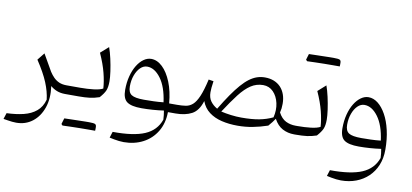

<svg xmlns="http://www.w3.org/2000/svg" viewBox="-77 -863 3002 1398"><g transform="rotate(10 1424.0 -164.0)"><path d="M210.9 -265.1 168 -211.4Q224.6 -126 251.7 -60.3Q278.8 5.4 285.2 64Q270.5 118.7 232.9 150.1Q195.3 181.6 139.6 195.3Q84 209 14.6 211.4L0 256.3Q15.6 258.8 32 261.5Q48.3 264.2 64.7 265.9Q81.1 267.6 95.2 267.6Q164.1 267.6 214.8 228.3Q265.6 189 289.6 119.6Q313.5 50.3 300.8 -39.6Q322.3 -21 348.9 -10.5Q375.5 0 410.2 0H410.6V-64H410.2Q377.4 -64 354 -74.2Q330.6 -84.5 313.2 -102.1Q295.9 -119.6 281.7 -141.6Z M622.6 225.6Q638.2 225.6 647.9 225.6Q657.7 225.6 663.3 225.6Q668.9 225.6 671.9 225.6Q672.4 219.2 672.4 211.4Q672.4 203.6 672.4 198.7Q672.4 181.6 662.1 176.8Q651.9 171.9 617.2 171.9Q584.5 179.2 551.8 187.3Q519 195.3 486.6 203.4Q454.1 211.4 421.9 219.7Q424.3 222.2 426.5 224.6Q428.7 227.1 431.2 229.5Q461.4 228.5 493.4 227.5Q525.4 226.6 557.9 226.1Q590.3 225.6 622.6 225.6ZM431.2 229.5Q462.4 220.2 493.4 210.9Q524.4 201.7 555.4 191.7Q586.4 181.6 617.2 171.9Q608.4 171.9 589.4 172.1Q570.3 172.4 544.9 173.1Q519.5 173.8 491 174.3Q462.4 174.8 435.1 175.8Q431.6 186.5 428.5 197.3Q425.3 208 421.9 219.7Q424.3 222.2 426.5 224.6Q428.7 227.1 431.2 229.5ZM410.6 0H509.3Q558.1 0 592 -4.4Q626 -8.8 662.1 -21Q691.4 -53.7 701.9 -78.6Q712.4 -103.5 712.4 -146.5Q712.4 -175.3 706.1 -220.2Q699.7 -265.1 689.2 -311.8Q678.7 -358.4 666.5 -392.1L607.9 -340.3Q642.6 -263.7 658.4 -200.9Q674.3 -138.2 677.2 -87.4Q654.3 -74.7 607.9 -69.3Q561.5 -64 510.7 -64H410.6Q403.3 -64 399.7 -56.4Q396 -48.8 396 -33.2V-30.8Q396 -15.1 399.7 -7.6Q403.3 0 410.6 0Z M964.8 -300.3Q1020 -300.3 1065.7 -238.8Q1111.3 -177.2 1126.5 -64.9Q1091.8 -61 1053.7 -59.8Q1015.6 -58.6 982.9 -58.6Q916 -58.6 890.4 -75.2Q864.7 -91.8 864.7 -136.7Q864.7 -182.1 878.4 -219.2Q892.1 -256.3 914.8 -278.3Q937.5 -300.3 964.8 -300.3ZM984.4 -360.8Q955.6 -360.8 928.7 -341.8Q901.9 -322.8 880.9 -288.6Q859.9 -254.4 847.7 -207.8Q835.4 -161.1 835.4 -105.5Q835.4 -41.5 867.7 -18.1Q899.9 5.4 975.1 5.4Q1015.6 5.4 1057.9 2.4Q1100.1 -0.5 1139.6 -6.3Q1142.6 11.7 1144.5 26.6Q1146.5 41.5 1147 60.1Q1118.2 142.1 1035.2 177.5Q952.1 212.9 798.8 211.4L784.7 256.3Q800.8 259.8 818.6 263.2Q836.4 266.6 855 268.8Q873.5 271 890.1 271Q969.7 271 1032.7 238Q1095.7 205.1 1132.6 144Q1169.4 83 1170.4 0H1226.6V-64H1168Q1160.6 -152.8 1133.5 -219.7Q1106.4 -286.6 1067.4 -323.7Q1028.3 -360.8 984.4 -360.8Z M1819.8 -314.5Q1864.7 -314.5 1895.3 -283Q1925.8 -251.5 1936.8 -201.7Q1947.8 -151.9 1934.1 -96.2Q1888.2 -74.2 1835 -64Q1781.7 -53.7 1703.1 -53.7Q1666.5 -53.7 1626 -58.8Q1585.4 -64 1552.2 -71.8Q1604.5 -152.3 1646.2 -206.3Q1688 -260.3 1729.2 -287.4Q1770.5 -314.5 1819.8 -314.5ZM1822.8 -371.6Q1792.5 -371.6 1764.4 -362.1Q1736.3 -352.5 1708.7 -332Q1681.2 -311.5 1651.9 -278.1Q1622.6 -244.6 1589.8 -197.3Q1557.1 -149.9 1519 -86.9Q1487.8 -104.5 1469 -130.6Q1450.2 -156.7 1450.2 -196.8Q1450.2 -211.4 1451.9 -231.2Q1453.6 -251 1458 -279.3L1421.4 -285.2Q1402.8 -203.1 1383.3 -158Q1363.8 -112.8 1341.3 -92.8Q1318.8 -72.8 1290.8 -68.4Q1262.7 -64 1226.6 -64Q1219.2 -64 1215.6 -56.4Q1211.9 -48.8 1211.9 -33.2V-30.8Q1211.9 -15.1 1215.6 -7.6Q1219.2 0 1226.6 0Q1297.9 0 1346.2 -25.6Q1394.5 -51.3 1417 -125.5Q1435.1 -76.2 1474.4 -46.4Q1513.7 -16.6 1568.1 -3.7Q1622.6 9.3 1686 9.3Q1743.2 9.3 1796.9 -1Q1850.6 -11.2 1907.2 -30.3Q1921.4 -46.9 1932.6 -61Q1943.8 -75.2 1952.6 -88.9Q1978 -41 2016.8 -20.5Q2055.7 0 2103 0H2103.5V-64H2103Q2063 -64 2030.3 -80.1Q1997.6 -96.2 1974.6 -139.2Q1978.5 -154.3 1980.5 -170.2Q1982.4 -186 1982.4 -204.6Q1982.4 -242.7 1971.4 -273.4Q1960.4 -304.2 1939.7 -326.2Q1918.9 -348.1 1889.4 -359.9Q1859.9 -371.6 1822.8 -371.6Z M2295.4 -544.9Q2311 -544.9 2320.8 -544.9Q2330.6 -544.9 2336.2 -544.9Q2341.8 -544.9 2344.7 -544.9Q2345.2 -551.3 2345.2 -559.1Q2345.2 -566.9 2345.2 -571.8Q2345.2 -588.9 2335 -593.8Q2324.7 -598.6 2290 -598.6Q2257.3 -591.3 2224.6 -583.3Q2191.9 -575.2 2159.4 -567.1Q2127 -559.1 2094.7 -550.8Q2097.2 -548.3 2099.4 -545.9Q2101.6 -543.5 2104 -541Q2134.3 -542 2166.3 -543Q2198.2 -543.9 2230.7 -544.4Q2263.2 -544.9 2295.4 -544.9ZM2104 -541Q2135.3 -550.3 2166.3 -559.6Q2197.3 -568.8 2228.3 -578.9Q2259.3 -588.9 2290 -598.6Q2281.2 -598.6 2262.2 -598.4Q2243.2 -598.1 2217.8 -597.4Q2192.4 -596.7 2163.8 -596.2Q2135.3 -595.7 2107.9 -594.7Q2104.5 -584 2101.3 -573.2Q2098.1 -562.5 2094.7 -550.8Q2097.2 -548.3 2099.4 -545.9Q2101.6 -543.5 2104 -541ZM2103.5 0H2115.2Q2164.1 0 2198 -4.4Q2231.9 -8.8 2268.1 -21Q2297.4 -53.7 2308.1 -78.6Q2318.8 -103.5 2318.8 -146.5Q2318.8 -175.3 2312.5 -220.2Q2306.2 -265.1 2295.7 -311.8Q2285.2 -358.4 2272.9 -392.1L2214.8 -340.3Q2249.5 -263.7 2265.1 -200.9Q2280.8 -138.2 2283.7 -87.4Q2260.7 -74.7 2214.6 -69.3Q2168.5 -64 2117.7 -64H2103.5Q2096.2 -64 2092.5 -56.4Q2088.9 -48.8 2088.9 -33.2V-30.8Q2088.9 -15.1 2092.5 -7.6Q2096.2 0 2103.5 0Z M2732.9 -64.9Q2698.2 -61 2660.2 -59.8Q2622.1 -58.6 2589.4 -58.6Q2522.5 -58.6 2496.8 -75.2Q2471.2 -91.8 2471.2 -136.7Q2471.2 -182.1 2484.9 -219.2Q2498.5 -256.3 2521.2 -278.3Q2543.9 -300.3 2571.3 -300.3Q2626.5 -300.3 2672.1 -238.8Q2717.8 -177.2 2732.9 -64.9ZM2496.6 271Q2557.1 271 2608.2 251.7Q2659.2 232.4 2697 196.3Q2734.9 160.2 2755.9 109.4Q2776.9 58.6 2776.9 -4.9Q2776.9 -83.5 2761.7 -148.9Q2746.6 -214.4 2720.2 -261.7Q2693.8 -309.1 2660.6 -335Q2627.4 -360.8 2590.8 -360.8Q2562 -360.8 2535.2 -341.8Q2508.3 -322.8 2487.3 -288.6Q2466.3 -254.4 2454.1 -207.8Q2441.9 -161.1 2441.9 -105.5Q2441.9 -41.5 2474.1 -18.1Q2506.3 5.4 2581.5 5.4Q2622.1 5.4 2664.3 2.4Q2706.5 -0.5 2746.1 -6.3Q2749 11.7 2751 26.6Q2752.9 41.5 2753.4 60.1Q2724.6 142.1 2641.6 177.5Q2558.6 212.9 2405.3 211.4L2391.1 256.3Q2407.2 259.8 2425 263.2Q2442.9 266.6 2461.4 268.8Q2480 271 2496.6 271Z"/></g></svg>

Font: Pinar FD VF
Style: Regular
Weight: 300
Designer: Amin Abedi
Version: Version 2.000